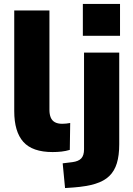

<svg xmlns="http://www.w3.org/2000/svg" viewBox="-20 -758 675 971"><path d="M246 11Q144 11 98 -40.5Q52 -92 52 -196V-705H230V-202Q230 -180 236.5 -164Q243 -148 257.5 -140Q272 -132 294 -132Q304 -132 314.5 -133Q325 -134 335 -136L333 0Q313 6 291.5 8.5Q270 11 246 11ZM399 -577V-738H587V-577ZM309 193 297 68 346 62Q377 58 391 43Q405 28 405 -3V-492H583V-28Q583 28 571 67.5Q559 107 532.5 132.5Q506 158 462 171.5Q418 185 353 190Z"/></svg>

Font: Nunito Sans 12pt Black
Style: Regular
Weight: 900
Designer: Vernon Adams
Foundry: Vernon Adams
Version: Version 3.101;gftools[0.9.27]